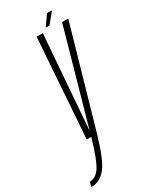

<svg xmlns="http://www.w3.org/2000/svg" viewBox="-310 -729 799 1007"><g transform="rotate(-30 89.0 -225.0)"><path d="M23.5 0H85.5L257 -598H219.5L60 -32.5H59.5L103 -598H65.5ZM-79 228.5Q-28.5 228.5 8 185Q44.5 141.5 85.5 0L51.5 -1Q15.5 123.5 -10.8 161.8Q-37 200 -74 200ZM131 -615.5H153.5L205 -678H174.5Z"/></g></svg>

Font: Anybody ExtraCondensed ExtraLight
Style: Italic
Weight: 250
Width: 2
Italic angle: -10°
Version: Version 1.113;gftools[0.9.25]